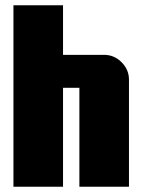

<svg xmlns="http://www.w3.org/2000/svg" viewBox="-20 -708 540 728"><path d="M469 0H281V-375H219V0H31V-688H219V-500H375Q413 -500 441 -472Q469 -444 469 -406Z"/></svg>

Font: CostaRica
Style: Normal
Weight: 900
Version: Version 1.3